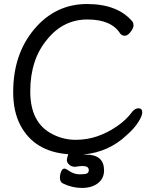

<svg xmlns="http://www.w3.org/2000/svg" viewBox="-20 -739 743 945"><path d="M288.1 163.1Q274.9 155.3 274.9 136.2Q274.9 120.1 281 105.5Q287.1 90.8 296.9 90.8Q303.7 90.8 316.9 100.1Q343.8 119.1 371.8 119.1Q399.9 119.1 408.4 114.5Q417 109.9 417 98.1Q417 78.1 386.2 78.1Q373 78.1 350.1 82Q332 82 320.6 71.5Q309.1 61 309.1 48.8Q309.1 40 315.9 20Q149.9 7.8 81.1 -121.1Q44.9 -189 44.9 -286.1Q44.9 -472.2 148.9 -595.7Q252.9 -719.2 408.2 -719.2Q560.1 -719.2 632.8 -631.8Q636.7 -626 637.2 -613.8Q637.2 -600.6 622.6 -581.8Q607.9 -563 594.2 -563Q579.1 -563 570.8 -575.2Q526.9 -643.1 410.2 -643.1Q292 -643.1 212.9 -545.9Q128.9 -446.8 128.9 -289.1Q128.9 -131.8 241.2 -77.1Q293 -51.3 351.1 -50.8Q408.2 -50.8 458 -67.9Q507.8 -85 554.4 -116.5Q601.1 -147.9 630.9 -189Q645 -206.1 661.1 -206.1Q680.2 -206.1 680.2 -186Q680.2 -168.9 660.6 -137.9Q641.1 -106.9 604 -74.2Q515.1 9.8 392.1 21H391.1Q391.1 22 403.8 22Q491.7 22 492.2 99.1Q492.2 139.2 462.2 162.6Q432.1 186 383.1 186Q334 186 288.1 163.1Z"/></svg>

Font: LXGW WenKai Screen R
Style: Regular
Weight: 400
Designer: Fontworks Inc.
Version: Version 1.235;May 31, 2022